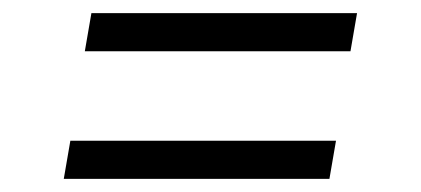

<svg xmlns="http://www.w3.org/2000/svg" viewBox="-20 -486 640 292"><path d="M109 -408 119 -466H523L513 -408ZM77 -214 87 -272H491L481 -214Z"/></svg>

Font: Iosevka Etoile Light Oblique
Style: Regular
Weight: 300
Italic angle: -9°
Designer: Belleve Invis
Foundry: Belleve Invis
Version: Version 15.5.2; ttfautohint (v1.8.4)